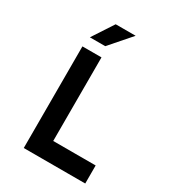

<svg xmlns="http://www.w3.org/2000/svg" viewBox="-241 -1176 1183 1309"><g transform="rotate(30 350.0 -522.0)"><path d="M156 0V-800H306V-142H640V0ZM169 -879 277 -1044H434L290 -879Z"/></g></svg>

Font: Martian Mono SemiExpanded SemiBold
Style: Regular
Weight: 600
Monospace: yes
Version: Version 0.930